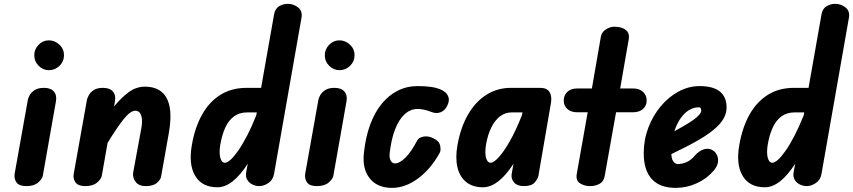

<svg xmlns="http://www.w3.org/2000/svg" viewBox="-20 -948 4345 978"><path d="M114 0Q77.5 0 64.2 -18.5Q51 -37 54.5 -62.5L122 -440.5Q123.5 -449 131.2 -463.2Q139 -477.5 156.5 -489Q174 -500.5 204 -500.5Q238 -500.5 254.2 -482Q270.5 -463.5 265 -432L198 -52.5Q195.5 -37 174.5 -18.5Q153.5 0 114 0ZM229 -590.5Q199 -590.5 176.8 -612.8Q154.5 -635 154.5 -666.5Q154.5 -697 176.5 -719.8Q198.5 -742.5 229 -742.5Q258.5 -742.5 282.2 -720.8Q306 -699 306 -666.5Q306 -635 283.2 -612.8Q260.5 -590.5 229 -590.5Z M414.5 0Q378.5 0 364.8 -18.5Q351 -37 355.5 -62.5L423 -440.5Q425 -449 432.5 -463.2Q440 -477.5 457.2 -489Q474.5 -500.5 504.5 -500.5Q539 -500.5 555 -482Q571 -463.5 565.5 -432L561 -405.5Q597 -450 635.2 -478.2Q673.5 -506.5 717.5 -506.5Q771.5 -506.5 803.2 -480Q835 -453.5 844.5 -401.2Q854 -349 840 -270.5L800.5 -48Q798 -33 779.2 -16.5Q760.5 0 722 0Q687 0 670.5 -22.2Q654 -44.5 658.5 -70L699.5 -292.5Q705 -322.5 702.8 -342.8Q700.5 -363 692 -373.5Q683.5 -384 669.5 -384Q643.5 -384 608 -338.8Q572.5 -293.5 528 -220L498.5 -52.5Q496 -37 475 -18.5Q454 0 414.5 0Z M1087.5 6Q1009 6 974.2 -52.2Q939.5 -110.5 957.5 -210.5Q973 -299.5 1009.5 -364.5Q1046 -429.5 1102.8 -465Q1159.5 -500.5 1236.5 -500.5H1310L1376 -874.5Q1381.5 -904.5 1402 -916.5Q1422.5 -928.5 1446 -928.5Q1475.5 -928.5 1498.8 -909.8Q1522 -891 1515.5 -856.5L1376 -62.5Q1371 -32 1347.5 -16Q1324 0 1300.5 0Q1284.5 0 1267.5 -7.5Q1250.5 -15 1240.2 -30.8Q1230 -46.5 1234 -71L1242 -114Q1203.5 -54.5 1164.8 -24.2Q1126 6 1087.5 6ZM1126 -119Q1137.5 -119 1154.8 -134.5Q1172 -150 1193.5 -180.8Q1215 -211.5 1238.5 -256.8Q1262 -302 1285.5 -361L1288 -375.5H1240Q1199.5 -375.5 1171.8 -355Q1144 -334.5 1127.2 -297.5Q1110.5 -260.5 1102 -210.5Q1095.5 -169.5 1102.2 -144.2Q1109 -119 1126 -119Z M1594 0Q1557.5 0 1544.2 -18.5Q1531 -37 1534.5 -62.5L1602 -440.5Q1603.5 -449 1611.2 -463.2Q1619 -477.5 1636.5 -489Q1654 -500.5 1684 -500.5Q1718 -500.5 1734.2 -482Q1750.5 -463.5 1745 -432L1678 -52.5Q1675.5 -37 1654.5 -18.5Q1633.5 0 1594 0ZM1709 -590.5Q1679 -590.5 1656.8 -612.8Q1634.5 -635 1634.5 -666.5Q1634.5 -697 1656.5 -719.8Q1678.5 -742.5 1709 -742.5Q1738.5 -742.5 1762.2 -720.8Q1786 -699 1786 -666.5Q1786 -635 1763.2 -612.8Q1740.5 -590.5 1709 -590.5Z M1977 9Q1901.5 9 1862.8 -40Q1824 -89 1834 -172Q1842.5 -250.5 1865.5 -313Q1888.5 -375.5 1924.2 -419.2Q1960 -463 2006.2 -486.2Q2052.5 -509.5 2107 -509.5Q2145 -509.5 2174 -505.5Q2203 -501.5 2226 -491.5Q2235.5 -488 2247.5 -478.2Q2259.5 -468.5 2264.8 -451.8Q2270 -435 2258.5 -410Q2247 -385.5 2225 -376.5Q2203 -367.5 2178 -377.5Q2158 -385.5 2140.5 -389.2Q2123 -393 2107 -393Q2070.5 -393 2041.2 -366.2Q2012 -339.5 1992.5 -289.2Q1973 -239 1965 -168.5Q1962 -145.5 1969.8 -130.5Q1977.5 -115.5 1991.5 -115.5Q2016 -115.5 2046.2 -146.2Q2076.5 -177 2104.5 -231.5Q2112.5 -247.5 2137.2 -252.2Q2162 -257 2190 -242.5Q2218 -229 2222.2 -205.2Q2226.5 -181.5 2220 -170Q2174.5 -87 2109.5 -39Q2044.5 9 1977 9Z M2440.5 6Q2388.5 6 2355.2 -20.2Q2322 -46.5 2310.2 -95.2Q2298.5 -144 2310.5 -210.5Q2326.5 -299.5 2364 -364.5Q2401.5 -429.5 2457.2 -465Q2513 -500.5 2582.5 -500.5H2732Q2766.5 -500.5 2779.5 -478.8Q2792.5 -457 2786 -421L2722.5 -52.5Q2719.5 -37 2703.5 -18.5Q2687.5 0 2648.5 0Q2614.5 0 2598.2 -19Q2582 -38 2586.5 -62.5L2595.5 -114Q2570 -74.5 2544 -47.8Q2518 -21 2492.2 -7.5Q2466.5 6 2440.5 6ZM2479.5 -119Q2494.5 -119 2520 -146.5Q2545.5 -174 2576.5 -228Q2607.5 -282 2638.5 -361L2641.5 -375.5H2586.5Q2553 -375.5 2526.5 -355Q2500 -334.5 2482 -297.5Q2464 -260.5 2455.5 -210.5Q2449 -169.5 2455.8 -144.2Q2462.5 -119 2479.5 -119Z M2985.5 0Q2957.5 0 2934.8 -14Q2912 -28 2918 -62.5L2973.5 -376H2922Q2888 -376 2869.8 -393Q2851.5 -410 2851.5 -436Q2851.5 -462.5 2869.8 -480Q2888 -497.5 2922 -497.5H2995L3040.5 -760.5Q3044.5 -784.5 3066 -798.2Q3087.5 -812 3110.5 -812Q3130 -812 3148 -806Q3166 -800 3176.5 -786Q3187 -772 3182.5 -747L3139 -497.5H3202.5Q3237 -497.5 3255.5 -480Q3274 -462.5 3274 -436Q3274 -410 3255.5 -393Q3237 -376 3202.5 -376H3118L3060 -50.5Q3055 -23 3033.8 -11.5Q3012.5 0 2985.5 0Z M3422 9Q3341 9 3300 -36Q3259 -81 3259 -167.5Q3259 -235.5 3282.2 -297Q3305.5 -358.5 3345.5 -406.5Q3385.5 -454.5 3436.8 -482Q3488 -509.5 3543.5 -509.5Q3612.5 -509.5 3646.8 -481.8Q3681 -454 3681 -400.5Q3681 -378 3671.8 -356.5Q3662.5 -335 3643.8 -314.2Q3625 -293.5 3597 -272.8Q3569 -252 3531.5 -231Q3508.5 -217.5 3474 -199.8Q3439.5 -182 3399.5 -163Q3400 -154.5 3401.2 -147.8Q3402.5 -141 3404.5 -135.5Q3408.5 -125.5 3415.8 -119Q3423 -112.5 3433 -112.5Q3456 -112.5 3478.8 -123Q3501.5 -133.5 3518.5 -154.5Q3541 -180.5 3567.2 -188Q3593.5 -195.5 3615 -179.5Q3625.5 -172 3632.5 -157Q3639.5 -142 3637.2 -122.2Q3635 -102.5 3616 -79.5Q3581.5 -38.5 3530 -14.8Q3478.5 9 3422 9ZM3415 -279.5Q3429 -287 3442.5 -294.8Q3456 -302.5 3470 -310.5Q3497.5 -326.5 3515.5 -340Q3533.5 -353.5 3542.8 -364.8Q3552 -376 3552 -385Q3552 -391.5 3549.2 -396.5Q3546.5 -401.5 3540 -401.5Q3512 -401.5 3488 -386.2Q3464 -371 3445.5 -343.5Q3427 -316 3415 -279.5Z M3876 6Q3797.5 6 3762.8 -52.2Q3728 -110.5 3746 -210.5Q3761.5 -299.5 3798 -364.5Q3834.5 -429.5 3891.2 -465Q3948 -500.5 4025 -500.5H4098.5L4164.5 -874.5Q4170 -904.5 4190.5 -916.5Q4211 -928.5 4234.5 -928.5Q4264 -928.5 4287.2 -909.8Q4310.5 -891 4304 -856.5L4164.5 -62.5Q4159.5 -32 4136 -16Q4112.5 0 4089 0Q4073 0 4056 -7.5Q4039 -15 4028.8 -30.8Q4018.5 -46.5 4022.5 -71L4030.5 -114Q3992 -54.5 3953.2 -24.2Q3914.5 6 3876 6ZM3914.5 -119Q3926 -119 3943.2 -134.5Q3960.5 -150 3982 -180.8Q4003.5 -211.5 4027 -256.8Q4050.5 -302 4074 -361L4076.5 -375.5H4028.5Q3988 -375.5 3960.2 -355Q3932.5 -334.5 3915.8 -297.5Q3899 -260.5 3890.5 -210.5Q3884 -169.5 3890.8 -144.2Q3897.5 -119 3914.5 -119Z"/></svg>

Font: Edu AU VIC WA NT Hand
Style: Bold
Weight: 700
Version: Version 1.001